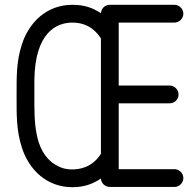

<svg xmlns="http://www.w3.org/2000/svg" viewBox="-20 -774 806 799"><path d="M281 -69C252 -69 233 -75 208 -90C120 -146 123 -274 123 -375C123 -395 123 -416 123 -439C125 -642 218 -680 281 -680C352 -680 385 -637 400 -614V-134C362 -74 306 -69 281 -69ZM400 -31C401 -10 419 4 437 4H706C726 4 743 -13 743 -33C743 -53 726 -70 706 -70H474V-344H686C706 -344 723 -360 723 -381C723 -401 706 -418 686 -418H474V-680H706C726 -680 743 -697 743 -717C743 -737 726 -754 706 -754H437C415 -754 401 -737 400 -719C368 -740 334 -754 281 -754C175 -754 101 -682 71 -589C48 -519 49 -455 49 -375C49 -294 48 -231 71 -160C101 -66 176 5 281 5C333 5 368 -10 400 -31Z"/></svg>

Font: LS
Style: RegularAlt
Weight: 500
Designer: BSozoo
Foundry: BSozoo
Version: Version 001.000